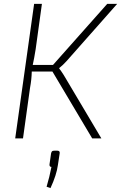

<svg xmlns="http://www.w3.org/2000/svg" viewBox="-20 -710 621 985"><path d="M284 -361V-358Q291 -350 307 -325L500 0H453L249 -343H143Q142 -301 134 -259L98 0H58L155 -690H195L163 -458Q155 -408 148 -377H252L530 -690H581L321 -396Q302 -375 284 -361ZM260 63H274Q289 63 286 78L277 137Q270 188 239 255L219 248Q234 198 244 146Q239 147 236 143Q233 139 234 133L242 77Q244 69 247 66Q250 63 260 63Z"/></svg>

Font: Exo 2.0 Extra Light
Style: Italic
Weight: 250
Italic angle: -8°
Designer: Natanael Gama
Version: Version 1.001;PS 001.001;hotconv 1.0.70;makeotf.lib2.5.58329